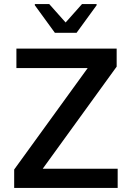

<svg xmlns="http://www.w3.org/2000/svg" viewBox="-20 -928 649 948"><path d="M50 0V-91L413 -592H61V-688H556V-599L191 -95H561V0ZM251 -766 152 -902V-908H223L304 -817L385 -908H457V-902L358 -766Z"/></svg>

Font: Saira Medium
Style: Regular
Weight: 500
Designer: Hector Gatti with collaboration of the Omnibus-Type team
Foundry: Omnibus-Type
Version: Version 1.100; ttfautohint (v1.8.3)